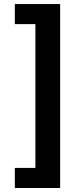

<svg xmlns="http://www.w3.org/2000/svg" viewBox="-20 -792 413 948"><path d="M53.2 136.2V37.1H154.8V-672.9H53.2V-772H276.9V136.2Z"/></svg>

Font: Inter-SemiBold
Style: Regular
Weight: 600
Designer: Rasmus Andersson
Foundry: rsms
Version: Version 4.000;git-a52131595